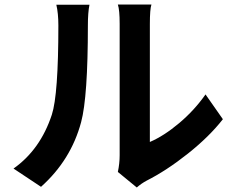

<svg xmlns="http://www.w3.org/2000/svg" viewBox="-20 -785 1040 852"><path d="M503 -22Q511 -60 511 -96V-679Q511 -741 503 -765H652Q645 -744 645 -678V-155Q708 -182 775.5 -239Q843 -296 892 -366L969 -256Q909 -179 814 -103.5Q719 -28 630 17Q606 30 587 47ZM40 -37Q159 -121 210 -276Q239 -365 239 -672Q239 -726 230 -764H377Q370 -729 370 -673Q370 -355 340 -243Q295 -75 162 44Z"/></svg>

Font: Swei Fan Sans CJK TC
Style: Bold
Weight: 700
Version: Version 2.130